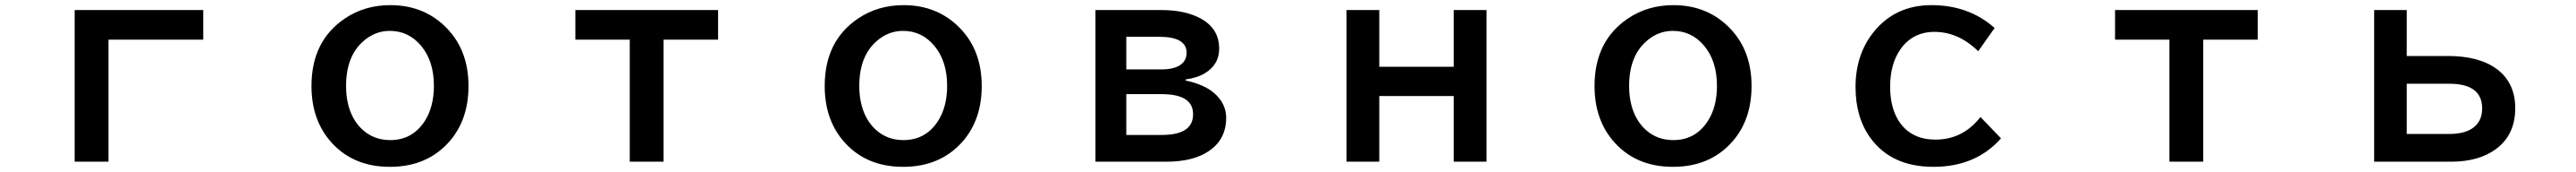

<svg xmlns="http://www.w3.org/2000/svg" viewBox="-20 -604 10040 669"><path d="M271 -564.9H772V-449.7H402.8V24.9H271Z M1501 -584Q1635.3 -584 1722.7 -492.7Q1805.7 -406.2 1805.7 -269.5Q1805.7 -138.7 1731.4 -53.7Q1644.5 44.9 1499.5 44.9Q1350.1 44.9 1263.2 -59.6Q1193.8 -143.6 1193.8 -269.5Q1193.8 -444.8 1324.2 -532.2Q1401.4 -584 1501 -584ZM1499 -483.9Q1441.9 -483.9 1396.5 -444.3Q1328.6 -385.7 1328.6 -269.5Q1328.6 -214.8 1345.2 -170.9Q1361.3 -128.9 1391.1 -101.1Q1436 -59.1 1500.5 -59.1Q1585.9 -59.1 1633.8 -130.9Q1670.9 -187 1670.9 -270Q1670.9 -366.2 1621.1 -425.8Q1572.3 -483.9 1499 -483.9Z M2222.2 -564.9H2778.3V-449.7H2565.9V24.9H2434.1V-449.7H2222.2Z M3501 -584Q3635.3 -584 3722.7 -492.7Q3805.7 -406.2 3805.7 -269.5Q3805.7 -138.7 3731.4 -53.7Q3644.5 44.9 3499.5 44.9Q3350.1 44.9 3263.2 -59.6Q3193.8 -143.6 3193.8 -269.5Q3193.8 -444.8 3324.2 -532.2Q3401.4 -584 3501 -584ZM3499 -483.9Q3441.9 -483.9 3396.5 -444.3Q3328.6 -385.7 3328.6 -269.5Q3328.6 -214.8 3345.2 -170.9Q3361.3 -128.9 3391.1 -101.1Q3436 -59.1 3500.5 -59.1Q3585.9 -59.1 3633.8 -130.9Q3670.9 -187 3670.9 -270Q3670.9 -366.2 3621.1 -425.8Q3572.3 -483.9 3499 -483.9Z M4249 -564.9H4506.3Q4601.1 -564.9 4662.1 -530.3Q4731 -491.2 4731 -414.6Q4731 -352.5 4674.8 -318.8Q4646 -301.3 4600.1 -294.9V-291Q4671.9 -275.4 4710 -243.2Q4758.3 -202.1 4758.3 -146Q4758.3 -62.5 4691.9 -17.1Q4630.9 24.9 4525.4 24.9H4249ZM4369.1 -460.9V-334H4507.3Q4549.3 -334 4575.2 -348.6Q4604 -365.2 4604 -398.9Q4604 -460.9 4497.1 -460.9ZM4369.1 -237.8V-79.1H4507.3Q4629.4 -79.1 4629.4 -159.7Q4629.4 -237.8 4507.3 -237.8Z M5227.1 -564.9H5355V-344.2H5645V-564.9H5772.9V24.9H5645V-230.5H5355V24.9H5227.1Z M6501 -584Q6635.3 -584 6722.7 -492.7Q6805.7 -406.2 6805.7 -269.5Q6805.7 -138.7 6731.4 -53.7Q6644.5 44.9 6499.5 44.9Q6350.1 44.9 6263.2 -59.6Q6193.8 -143.6 6193.8 -269.5Q6193.8 -444.8 6324.2 -532.2Q6401.4 -584 6501 -584ZM6499 -483.9Q6441.9 -483.9 6396.5 -444.3Q6328.6 -385.7 6328.6 -269.5Q6328.6 -214.8 6345.2 -170.9Q6361.3 -128.9 6391.1 -101.1Q6436 -59.1 6500.5 -59.1Q6585.9 -59.1 6633.8 -130.9Q6670.9 -187 6670.9 -270Q6670.9 -366.2 6621.1 -425.8Q6572.3 -483.9 6499 -483.9Z M7777.8 -65.9Q7679.7 44.9 7514.6 44.9Q7350.6 44.9 7268.6 -67.9Q7210.9 -147.5 7210.9 -265.6Q7210.9 -390.1 7279.8 -477.5Q7364.7 -584 7506.8 -584Q7652.8 -584 7752.9 -495.1L7689 -404.8Q7611.8 -480 7518.6 -480Q7433.6 -480 7385.7 -412.1Q7345.7 -354.5 7345.7 -267.1Q7345.7 -176.8 7387.2 -122.1Q7434.6 -61 7522.5 -61Q7628.9 -61 7697.8 -148.9Z M8222.2 -564.9H8778.3V-449.7H8565.9V24.9H8434.1V-449.7H8222.2Z M9231.9 -564.9H9358.9V-386.2H9520Q9641.6 -386.2 9710.4 -335Q9781.7 -281.7 9781.7 -183.1Q9781.7 -80.1 9707.5 -24.9Q9640.6 24.9 9531.7 24.9H9231.9ZM9358.9 -278.3V-83H9524.9Q9579.6 -83 9611.8 -103Q9652.8 -128.9 9652.8 -182.1Q9652.8 -278.3 9524.9 -278.3Z"/></svg>

Font: FORM UDPGothic
Style: Bold
Weight: 700
Foundry: Pronama LLC
Version: Version 1.051